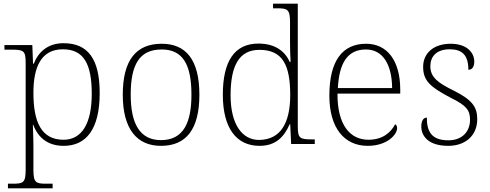

<svg xmlns="http://www.w3.org/2000/svg" viewBox="-20 -780 2656 1040"><path d="M23 240H265V215H231C175 215 161 210 161 140V18C161 -45 158 -83 158 -104H160C188 -31 242 10 325 10C446 10 520 -79 520 -276C520 -460 457 -546 324 -546C238 -546 187 -497 163 -435H159L155 -536H4V-511H41C108 -511 119 -506 119 -439V139C119 210 106 215 49 215H23ZM324 -23C203 -23 161 -121 161 -277C161 -416 202 -513 321 -513C435 -513 477 -431 477 -272C477 -112 424 -23 324 -23Z M852 10C988 10 1060 -79 1060 -267C1060 -458 986 -543 856 -543C717 -543 645 -454 645 -267C645 -79 723 10 852 10ZM852 -21C737 -21 688 -111 688 -267C688 -430 735 -512 856 -512C968 -512 1017 -434 1017 -267C1017 -116 974 -21 852 -21Z M1386 10C1473 10 1519 -38 1549 -107H1552L1557 0H1685V-25H1671C1604 -25 1593 -30 1593 -97V-760H1459V-735H1481C1537 -735 1551 -730 1551 -659V-548C1551 -519 1552 -481 1554 -445H1549C1522 -506 1466 -544 1380 -544C1249 -544 1187 -447 1187 -267C1187 -85 1261 10 1386 10ZM1385 -22C1291 -21 1229 -107 1229 -264C1229 -422 1274 -510 1385 -510C1512 -510 1552 -426 1552 -265C1552 -114 1500 -24 1385 -22Z M1972 10C2077 10 2131 -51 2131 -86C2131 -97 2127 -103 2120 -107C2097 -61 2051 -23 1976 -23C1874 -23 1807 -106 1808 -273H2148V-294C2148 -452 2077 -543 1963 -543C1835 -543 1764 -451 1764 -262C1764 -88 1844 10 1972 10ZM2104 -303H1810C1817 -432 1858 -512 1962 -512C2056 -512 2103 -427 2104 -303Z M2408 10C2501 10 2565 -46 2565 -134C2565 -199 2540 -238 2438 -289C2355 -330 2311 -360 2311 -421C2311 -474 2344 -513 2416 -513C2481 -513 2517 -484 2517 -402C2538 -402 2549 -419 2549 -447C2549 -492 2512 -543 2421 -543C2330 -543 2272 -493 2272 -418C2272 -342 2311 -308 2424 -249C2510 -207 2526 -180 2526 -131C2526 -70 2486 -20 2409 -20C2317 -20 2292 -68 2292 -143C2276 -143 2262 -129 2262 -95C2262 -45 2298 10 2408 10Z"/></svg>

Font: Noto Serif Telugu ExtraLight
Style: Regular
Weight: 200
Designer: Jelle Bosma - Monotype Design Team
Foundry: Monotype Imaging Inc.
Version: Version 2.005